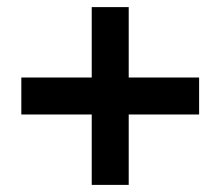

<svg xmlns="http://www.w3.org/2000/svg" viewBox="-20 -570 620 540"><path d="M238 -50V-248H40V-352H238V-550H342V-352H540V-248H342V-50Z"/></svg>

Font: Urbanist SemiBold
Style: Regular
Weight: 600
Designer: Corey Hu
Foundry: Corey Hu
Version: Version 1.321; ttfautohint (v1.8.4.7-5d5b)